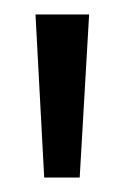

<svg xmlns="http://www.w3.org/2000/svg" viewBox="-20 -695 172 265"><path d="M41 -450 29 -675H103L90 -450Z"/></svg>

Font: Bricolage Grotesque 48pt Light
Style: Regular
Weight: 300
Designer: Mathieu Triay
Foundry: Atelier Triay
Version: Version 1.000; ttfautohint (v1.8.4.7-5d5b);gftools[0.9.32]